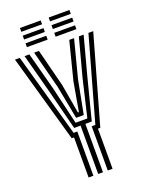

<svg xmlns="http://www.w3.org/2000/svg" viewBox="-175 -1048 855 1130"><g transform="rotate(-20 252.0 -482.5)"><path d="M237 0V-303H197L130 -564.2L67 -800H97L159.8 -564.2L215.2 -329H288.8L344.2 -564.2L407 -800H437L374 -564.2L307 -303H267V0ZM177 0V-251H162.5L7 -800H37L184 -277H207V0ZM297 0V-277H320L467 -800H497L341.5 -251H327V0ZM228.2 -355 188 -564.2 127 -800H157L217 -564.2L248.8 -381H254.8L287 -564.2L347 -800H377L316 -564.2L275.8 -355ZM278 -941V-965H408V-941ZM98 -941V-965H228V-941ZM98 -893V-917H228V-893ZM278 -893V-917H408V-893ZM98 -845V-869H228V-845ZM278 -845V-869H408V-845Z"/></g></svg>

Font: Big Shoulders Inline Text Black
Style: Regular
Weight: 900
Designer: Patric King
Foundry: XO Type Co
Version: Version 1.000